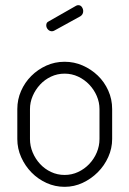

<svg xmlns="http://www.w3.org/2000/svg" viewBox="-20 -717 501 743"><path d="M191 -599Q186 -596 181 -596Q172 -596 165.5 -603Q159 -610 159 -619Q159 -630 168 -634L275 -695Q279 -697 283 -697Q292 -697 297 -689.5Q302 -682 302 -674Q302 -661 291 -654ZM230 -478Q267 -478 300 -463.5Q333 -449 358.5 -424.5Q384 -400 399 -366.5Q414 -333 414 -295V-179Q414 -143 399 -109.5Q384 -76 358.5 -50.5Q333 -25 300 -9.5Q267 6 230 6Q193 6 160 -9Q127 -24 102 -49.5Q77 -75 62 -108.5Q47 -142 47 -179V-295Q47 -332 61.5 -365Q76 -398 101 -423Q126 -448 159 -463Q192 -478 230 -478ZM365 -295Q365 -321 354.5 -345.5Q344 -370 325.5 -389.5Q307 -409 282.5 -420.5Q258 -432 230 -432Q202 -432 177.5 -420.5Q153 -409 135 -389.5Q117 -370 106.5 -345.5Q96 -321 96 -295V-179Q96 -152 106.5 -127Q117 -102 135 -82.5Q153 -63 177.5 -51.5Q202 -40 230 -40Q258 -40 282.5 -51.5Q307 -63 325.5 -82.5Q344 -102 354.5 -127Q365 -152 365 -179Z"/></svg>

Font: AkaAcidDosis
Style: Light
Weight: 300
Designer: Edgar Tolentino, Pablo Impallari, Igino Marini, Aka-Acid
Foundry: Edgar Tolentino, Pablo Impallari, Igino Marini, Aka-Acid
Version: Version 1.007